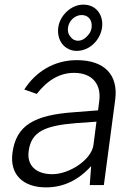

<svg xmlns="http://www.w3.org/2000/svg" viewBox="-20 -800 576 830"><path d="M179 10C253 10 318 -20 374 -82L368 0H429L478 -369C492 -474 434 -540 312 -540C211 -540 132 -487 85 -413L139 -394C186 -455 240 -485 300 -485C377 -485 419 -438 409 -363L404 -323L302 -315C127 -303 50 -258 34 -140C21 -46 79 10 179 10ZM311 -580C367 -580 413 -626 421 -680C425 -709 418 -733 404 -751C389 -770 367 -780 340 -780C287 -780 239 -733 232 -682C228 -654 235 -628 249 -610C263 -592 286 -580 311 -580ZM206 -47C137 -47 95 -84 104 -147C115 -232 175 -257 311 -268L397 -274L384 -173C375 -109 280 -47 206 -47ZM317 -624C303 -624 291 -631 284 -642C275 -652 272 -665 274 -680C277 -709 303 -735 333 -735C362 -735 380 -713 376 -680C374 -665 366 -652 355 -642C345 -631 332 -624 317 -624Z"/></svg>

Font: Cheyenne Sans Light
Style: Italic
Weight: 300
Italic angle: -8.13011°
Designer: The Public Sans project authors (U.S. Web Design System), Libre Franklin designed by Pablo Impallari and Rodrigo Fuenzal
Foundry: The Cheyenne Sans Project Authors
Version: Version 2.007